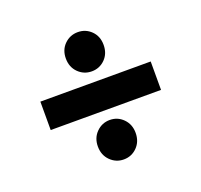

<svg xmlns="http://www.w3.org/2000/svg" viewBox="-100 -760 799 762"><g transform="rotate(-20 300.0 -379.0)"><path d="M67 -320V-440H533V-320ZM300.5 -483Q267.5 -483 244 -506.2Q220.5 -529.5 220.5 -566Q220.5 -602.5 244 -625.5Q267.5 -648.5 300.5 -648.5Q333.5 -648.5 356.8 -625.5Q380 -602.5 380 -566Q380 -529.5 356.8 -506.2Q333.5 -483 300.5 -483ZM300.5 -111Q267.5 -111 244 -134.5Q220.5 -158 220.5 -194.5Q220.5 -230.5 244 -254Q267.5 -277.5 300.5 -277.5Q333.5 -277.5 356.8 -254Q380 -230.5 380 -194.5Q380 -158 356.8 -134.5Q333.5 -111 300.5 -111Z"/></g></svg>

Font: Spline Sans Mono SemiBold
Style: Regular
Weight: 600
Monospace: yes
Version: Version 1.004